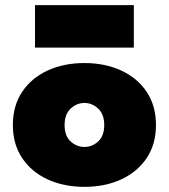

<svg xmlns="http://www.w3.org/2000/svg" viewBox="-20 -716 656 746"><path d="M116 -531V-696H500V-531ZM30 -230Q30 -305 66 -359Q102 -413 165 -442Q228 -471 308 -471Q388 -471 451 -442Q514 -413 550 -359Q586 -305 586 -230Q586 -156 550 -102Q514 -48 451 -19Q388 10 308 10Q228 10 165 -19Q102 -48 66 -102Q30 -156 30 -230ZM231 -230Q231 -188 254.5 -166.5Q278 -145 308 -145Q338 -145 361.5 -166.5Q385 -188 385 -230Q385 -272 361.5 -294Q338 -316 308 -316Q278 -316 254.5 -294Q231 -272 231 -230Z"/></svg>

Font: Jost* Black
Style: Regular
Weight: 900
Version: Version 3.7